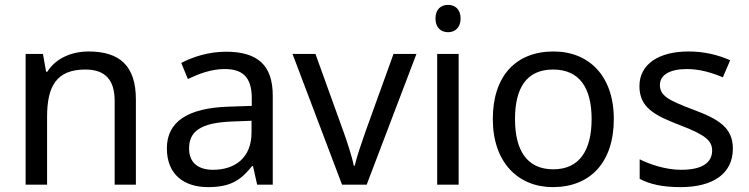

<svg xmlns="http://www.w3.org/2000/svg" viewBox="-20 -757 3069 787"><path d="M343 -546C275 -546 209 -519 174 -463H169L156 -536H85V0H173V-278C173 -403 211 -472 330 -472C412 -472 450 -429 450 -343V0H537V-349C537 -487 471 -546 343 -546Z M906 -545C836 -545 770 -524 723 -499L750 -433C794 -454 845 -474 901 -474C971 -474 1012 -444 1012 -355V-323L921 -320C746 -315 664 -256 664 -149C664 -40 736 10 833 10C923 10 966 -17 1013 -76H1017L1034 0H1098V-365C1098 -490 1036 -545 906 -545ZM932 -259 1011 -262V-214C1011 -110 943 -61 853 -61C795 -61 755 -88 755 -148C755 -216 798 -254 932 -259Z M1382 0H1483L1687 -536H1593L1479 -220C1464 -177 1441 -111 1434 -78H1430C1424 -111 1403 -176 1387 -220L1273 -536H1179Z M1817 -737C1788 -737 1765 -720 1765 -681C1765 -643 1788 -625 1817 -625C1844 -625 1868 -643 1868 -681C1868 -720 1844 -737 1817 -737ZM1860 -536H1772V0H1860Z M2496 -269C2496 -446 2394 -546 2249 -546C2095 -546 2000 -446 2000 -269C2000 -91 2104 10 2246 10C2399 10 2496 -91 2496 -269ZM2091 -269C2091 -396 2138 -472 2247 -472C2356 -472 2405 -396 2405 -269C2405 -142 2356 -63 2248 -63C2139 -63 2091 -142 2091 -269Z M2984 -148C2984 -234 2925 -269 2823 -307C2720 -346 2685 -364 2685 -409C2685 -449 2724 -474 2796 -474C2848 -474 2898 -459 2943 -440L2973 -510C2923 -532 2867 -546 2802 -546C2682 -546 2601 -495 2601 -404C2601 -316 2663 -284 2767 -244C2872 -204 2899 -180 2899 -140C2899 -92 2861 -61 2772 -61C2709 -61 2644 -83 2602 -104V-24C2643 -2 2695 10 2770 10C2901 10 2984 -44 2984 -148Z"/></svg>

Font: Noto Sans Cuneiform
Style: Regular
Weight: 400
Designer: Monotype Design Team
Foundry: Monotype Imaging Inc.
Version: Version 2.001